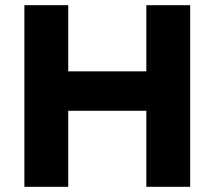

<svg xmlns="http://www.w3.org/2000/svg" viewBox="-20 -720 826 740"><path d="M74 -700H243V-445H544V-700H713V0H544V-293H243V0H74Z"/></svg>

Font: Jost*
Style: Bold
Weight: 700
Version: Version 3.7